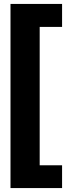

<svg xmlns="http://www.w3.org/2000/svg" viewBox="-20 -843 364 986"><path d="M33.9 -822.8H298.8V-704.8H183.8V5.8H298.8V122.8H33.9Z"/></svg>

Font: Fira Sans Variable
Style: Regular
Weight: 400
Designer: Carrois Corporate & Edenspiekermann AG
Foundry: Carrois Corporate GbR & Edenspiekermann AG
Version: Version 4.202